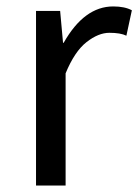

<svg xmlns="http://www.w3.org/2000/svg" viewBox="-20 -577 430 597"><path d="M92 0V-543H167L176 -444H178Q242 -557 332 -557Q368 -557 390 -545L373 -466Q355 -475 320 -475Q286 -475 249 -446Q212 -417 184 -349V0Z"/></svg>

Font: Gothic Nguyen
Style: Regular
Weight: 400
Designer: MORI Takayuki
Version: Version 1.220;July 21, 2023;FontCreator 14.0.0.2814 64-bit